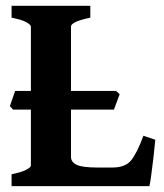

<svg xmlns="http://www.w3.org/2000/svg" viewBox="-20 -635 560 655"><path d="M368.7 -261.2H24.4L13.7 -272.9Q16.1 -280.3 22.5 -298.6Q28.8 -316.9 31.7 -324.7H376L388.2 -313.5ZM509.8 -158.2Q507.3 -130.4 503.4 -96.9Q499.5 -63.5 495.8 -36.6Q492.2 -9.8 489.7 0H19.5V-40.5Q52.7 -47.4 69.1 -55.7Q85.4 -64 85.4 -70.3V-544.4Q85.4 -550.3 70.1 -559.1Q54.7 -567.9 19.5 -574.7V-615.2H288.1V-574.7Q222.2 -561 222.2 -544.4V-99.6Q222.2 -82.5 241 -73Q259.8 -63.5 313 -63.5H363.3Q408.2 -63.5 428.2 -89.1Q448.2 -114.7 469.2 -171.9Z"/></svg>

Font: Gentium Book Plus
Style: Bold
Weight: 700
Designer: Victor Gaultney, Annie Olsen, Iska Routamaa, Becca Hirsbrunner
Foundry: SIL International
Version: Version 6.101